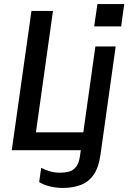

<svg xmlns="http://www.w3.org/2000/svg" viewBox="-20 -740 640 946"><path d="M38 0 135 -686H241L157 -88H412L414 0ZM290 186Q256 186 224.5 178Q193 170 173 157L183 87Q201 97 225.5 104Q250 111 275 111Q298 111 318.5 106Q339 101 354 83Q369 65 374 29L450 -511H550L475 23Q466 86 441 121.5Q416 157 377 171.5Q338 186 290 186ZM444 -610 460 -720H592L577 -610Z"/></svg>

Font: Chivo Mono
Style: Italic
Weight: 400
Italic angle: -8.05°
Monospace: yes
Version: Version 1.008